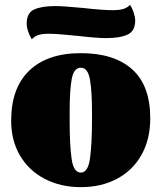

<svg xmlns="http://www.w3.org/2000/svg" viewBox="-20 -749 665 791"><path d="M26 0ZM599 -262Q599 -176 563.5 -112Q528 -48 463 -13Q398 22 313 22Q230 22 164.5 -12Q99 -46 62.5 -108Q26 -170 26 -252Q26 -387 101 -458.5Q176 -530 313 -530Q451 -530 525 -463Q599 -396 599 -262ZM359 -257V-288Q359 -373 350.5 -421.5Q342 -470 313 -470Q284 -470 275.5 -423.5Q267 -377 267 -296V-246Q267 -152 275 -95Q283 -38 313 -38Q343 -38 351 -98Q359 -158 359 -257ZM537 -664Q537 -621 505.5 -606.5Q474 -592 417 -592Q379 -592 302 -601Q289 -602 248 -606Q207 -610 181 -610Q157 -610 140.5 -605.5Q124 -601 111 -587Q90 -623 90 -652Q90 -696 121 -710Q152 -724 209 -724Q238 -724 324 -716Q403 -707 446 -707Q469 -707 486 -711.5Q503 -716 516 -729Q525 -715 531 -696.5Q537 -678 537 -664Z"/></svg>

Font: Sansita Black
Style: Regular
Weight: 900
Designer: Pablo Cosgaya
Foundry: Omnibus-Type
Version: Version 1.006; ttfautohint (v1.5)